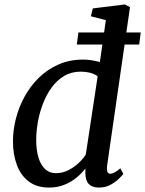

<svg xmlns="http://www.w3.org/2000/svg" viewBox="-20 -837 656 867"><path d="M463.5 -88Q461.5 -70 465 -61.2Q468.5 -52.5 477 -52.5Q486.5 -52.5 497.2 -58.2Q508 -64 523.5 -77L537 -51.5Q532.5 -45.5 517.5 -30.5Q502.5 -15.5 479.5 -2.8Q456.5 10 426.5 10Q397 10 381.5 -5.5Q366 -21 365.5 -54.5V-76Q350 -55.5 326.2 -35.5Q302.5 -15.5 271 -2.8Q239.5 10 202 10Q145.5 10 109.2 -18Q73 -46 55.8 -93.2Q38.5 -140.5 38.5 -199Q38.5 -248 51.5 -300Q64.5 -352 90.5 -399.8Q116.5 -447.5 155 -485.5Q193.5 -523.5 244 -545.8Q294.5 -568 357 -568Q374.5 -568 394 -564.8Q413.5 -561.5 431 -557L458 -746L390.5 -763.5L399 -799L544 -817L567 -804.5ZM421 -492.5Q405.5 -504 385.5 -508.8Q365.5 -513.5 345 -513.5Q302.5 -513.5 269.8 -494Q237 -474.5 213.2 -441.8Q189.5 -409 174 -368.8Q158.5 -328.5 151 -286Q143.5 -243.5 143.5 -205Q143.5 -159 153.8 -125.2Q164 -91.5 184 -73.2Q204 -55 232.5 -55Q262 -55 288.2 -68.2Q314.5 -81.5 335.2 -101Q356 -120.5 367.5 -139.5ZM334 -690.5H615.5L608.5 -636H327Z"/></svg>

Font: Merriweather Light 18pt
Style: Italic
Weight: 400
Italic angle: -7.8°
Version: Version 2.101